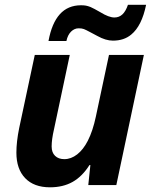

<svg xmlns="http://www.w3.org/2000/svg" viewBox="-20 -777 643 806"><path d="M48.8 -136.2Q48.8 -181.6 60.5 -239.3L126 -546.4H272.9L206.5 -233.4Q196.8 -191.4 196.8 -162.1Q196.8 -136.7 211.2 -122.8Q225.6 -108.9 250 -108.9Q278.3 -108.9 304 -128.9Q329.6 -148.9 348.6 -186Q369.6 -227.1 382.3 -287.1L437.5 -546.4H584L468.3 0H350.6L359.4 -84H355.5Q325.2 -36.1 284.9 -13.4Q244.6 9.3 189.9 9.3Q122.6 9.3 85.7 -29.1Q48.8 -67.4 48.8 -136.2ZM320.3 -754.9Q332 -754.9 340.3 -753.4Q348.6 -752 359.9 -747.6Q374.5 -741.2 401.4 -725.6Q437 -703.6 460.4 -703.6Q480 -703.6 493.9 -716.6Q507.8 -729.5 517.1 -756.8H593.3Q575.2 -668 530.8 -631.8Q500.5 -606.4 454.1 -606.4Q423.8 -606.4 388.7 -626Q374 -633.3 358.4 -642.1Q340.3 -651.9 332 -655Q323.7 -658.2 310.1 -658.2Q292.5 -658.2 278.3 -644.3Q264.2 -630.4 258.8 -605H183.6Q197.3 -679.7 231.2 -717.3Q265.1 -754.9 320.3 -754.9Z"/></svg>

Font: Viking Open Sans
Style: Bold Italic
Weight: 700
Italic angle: -12°
Foundry: Ascender Corporation
Version: Version 2.000